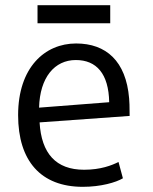

<svg xmlns="http://www.w3.org/2000/svg" viewBox="-20 -710 593 742"><path d="M406 -620V-690H125V-620ZM402 -315 131 -294C134 -411 191 -478 273 -478C353 -478 400 -425 402 -315ZM481 -262C481 -303 480 -317 479 -330C467 -474 390 -542 274 -542C153 -542 50 -449 50 -265C50 -88 138 12 300 12C370 12 428 -5 455 -21L438 -84C412 -71 369 -54 305 -54C196 -54 140 -117 133 -237Z"/></svg>

Font: Repo
Style: Regular
Weight: 400
Designer: Stefan Peev
Foundry: Context Ltd
Version: Version 0.000